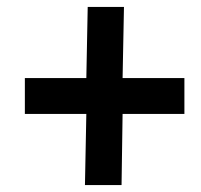

<svg xmlns="http://www.w3.org/2000/svg" viewBox="-20 -603 583 556"><path d="M226 -67H332L335 -273H514V-377H335L339 -583H234L230 -377H52V-273H230Z"/></svg>

Font: Fixel Text 20240404 SemiBold
Style: Italic
Weight: 600
Width: 4
Italic angle: -10°
Designer: AlfaBravo + MacPaw
Foundry: Kyrylo Tkachov, Marchela Mozhyna, Serhii Makarenko, Maria Weinstein, Zakhar Kryvoshyya
Version: Version 1.211;Glyphs 3.2 (3225)